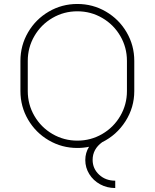

<svg xmlns="http://www.w3.org/2000/svg" viewBox="-20 -731 780 968"><path d="M657 -424V-272Q657 -189 612.5 -119.5Q568 -50 495 -14Q447 21 447 75Q447 119 479.5 149.5Q512 180 561 180V217Q519 217 484.5 198Q450 179 430 146.5Q410 114 410 76Q410 39 429 9Q401 15 370 15Q292 15 226 -23.5Q160 -62 121.5 -128Q83 -194 83 -272V-424Q83 -502 121.5 -568Q160 -634 226 -672.5Q292 -711 370 -711Q448 -711 514 -672.5Q580 -634 618.5 -568Q657 -502 657 -424ZM620 -424Q620 -492 586.5 -549.5Q553 -607 495.5 -640.5Q438 -674 370 -674Q302 -674 244.5 -640.5Q187 -607 153.5 -549.5Q120 -492 120 -424V-272Q120 -204 153.5 -146.5Q187 -89 244.5 -55.5Q302 -22 370 -22Q438 -22 495.5 -55.5Q553 -89 586.5 -146.5Q620 -204 620 -272Z"/></svg>

Font: Major Mono Display
Style: Regular
Weight: 400
Designer: Emre Parlak
Foundry: Emre Parlak
Version: Version 2.000; ttfautohint (v1.8) -l 8 -r 50 -G 200 -x 14 -D